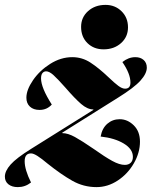

<svg xmlns="http://www.w3.org/2000/svg" viewBox="-56 -754 621 786"><path d="M326 -304V-306Q302 -306 276 -328.5Q250 -351 212 -395Q181 -430 163.5 -446Q146 -462 133 -462Q124 -462 118 -455Q112 -448 112 -433Q112 -395 156 -326Q136 -304 106 -304Q81 -304 66.5 -317.5Q52 -331 52 -354Q52 -386 79 -425.5Q106 -465 149.5 -492.5Q193 -520 240 -520Q280 -520 314 -498Q348 -476 389 -437Q413 -414 428.5 -402.5Q444 -391 456 -391Q478 -391 478 -416Q478 -452 445 -500Q470 -520 498 -520Q519 -520 532 -508.5Q545 -497 545 -477Q545 -453 519 -424Q493 -395 427 -354L199 -211V-209Q222 -209 251 -193Q280 -177 328 -144Q373 -112 403 -95.5Q433 -79 455 -79Q470 -79 479 -87.5Q488 -96 488 -112Q488 -144 450.5 -166.5Q413 -189 356 -195Q362 -229 383.5 -247.5Q405 -266 434 -266Q466 -266 491.5 -241Q517 -216 517 -174Q517 -129 492 -85.5Q467 -42 426 -15Q385 12 339 12Q286 12 240 -14Q194 -40 139 -84Q114 -105 97.5 -115.5Q81 -126 71 -126Q45 -126 45 -94Q45 -59 71 -7Q47 12 17 12Q-7 12 -21.5 0.5Q-36 -11 -36 -31Q-36 -54 -12.5 -80.5Q11 -107 72 -145ZM276 -644Q276 -683 304.5 -708.5Q333 -734 376 -734Q415 -734 441.5 -708Q468 -682 468 -642Q468 -603 439.5 -577.5Q411 -552 368 -552Q328 -552 302 -577.5Q276 -603 276 -644Z"/></svg>

Font: Nyght Serif Dark Italic
Style: Regular
Weight: 800
Italic angle: -16°
Designer: Maksym Kobuzan
Version: Version 0.400